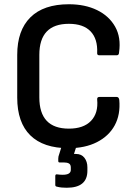

<svg xmlns="http://www.w3.org/2000/svg" viewBox="-20 -686 639 903"><path d="M303 11Q184 11 122.5 -49.5Q61 -110 61 -227V-428Q61 -543 123 -604.5Q185 -666 304 -666Q380 -666 436.5 -638.5Q493 -611 521.5 -560.5Q550 -510 540 -440Q540 -434 537.5 -430Q535 -426 529 -426H447Q436 -426 437 -437Q440 -503 406 -538.5Q372 -574 304 -574Q165 -574 165 -428V-228Q165 -81 304 -81Q373 -81 408 -117.5Q443 -154 437 -218Q436 -230 447 -230H529Q539 -230 541 -216Q547 -147 519.5 -96.5Q492 -46 436 -17.5Q380 11 303 11ZM294 197Q282 197 270.5 196Q259 195 248 192Q240 191 240 184V142Q240 133 248 134Q254 135 261.5 135.5Q269 136 275 136Q313 136 313 113V102Q313 88 304.5 83Q296 78 280 78H260Q254 78 254 71Q254 66 254 60Q254 54 255 50L279 -27Q282 -34 289 -34H341Q351 -34 347 -22L328 38H337Q363 38 377 56Q391 74 391 101V117Q391 197 294 197Z"/></svg>

Font: Sofia Sans Extra Cond
Style: Bold
Weight: 700
Width: 1
Designer: Botio Nikoltchev, Ani Petrova
Foundry: lettersoup
Version: Version 4.100; ttfautohint (v1.8.3)